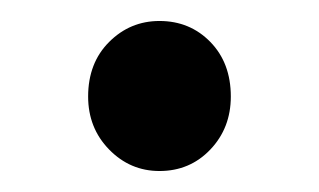

<svg xmlns="http://www.w3.org/2000/svg" viewBox="-20 -151 304 183"><path d="M132 12Q104 12 84 -8.5Q64 -29 64 -59Q64 -91 84 -111Q104 -131 132 -131Q161 -131 180.5 -111Q200 -91 200 -59Q200 -29 180.5 -8.5Q161 12 132 12Z"/></svg>

Font: Assistant ExtraLight SemiBold
Style: Regular
Weight: 600
Version: Version 3.000